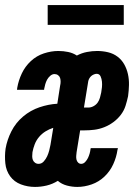

<svg xmlns="http://www.w3.org/2000/svg" viewBox="-33 -729 553 757"><path d="M105 8Q76 8 49.5 -2Q23 -12 7 -34Q-9 -56 -12 -85Q-15 -114 -11 -143Q-5 -178 12 -211.5Q29 -245 58 -269.5Q87 -294 122.5 -306Q158 -318 193 -320L204 -391Q206 -399 206 -407Q206 -415 204 -421.5Q202 -428 196 -432.5Q190 -437 182 -437Q173 -437 165 -430Q157 -423 152.5 -414.5Q148 -406 145.5 -397Q143 -388 141 -378Q141 -377 141 -376.5Q141 -376 141 -375H34Q34 -377 34.5 -379Q35 -381 35 -383Q40 -412 53 -439.5Q66 -467 88.5 -488Q111 -509 140 -518.5Q169 -528 197 -528Q217 -528 236 -524Q255 -520 270 -510Q289 -520 309.5 -524Q330 -528 350 -528Q372 -528 393 -523Q414 -518 430.5 -505.5Q447 -493 457 -475Q467 -457 471.5 -436.5Q476 -416 475.5 -394Q475 -372 472 -350Q468 -331 462 -312Q456 -293 443.5 -276.5Q431 -260 414 -247.5Q397 -235 378 -227.5Q359 -220 339.5 -217.5Q320 -215 301 -215H283L269 -129Q268 -121 267.5 -114Q267 -107 268.5 -100Q270 -93 275 -88Q280 -83 287 -83Q296 -83 303 -90.5Q310 -98 314 -106.5Q318 -115 320.5 -124Q323 -133 324 -142Q324 -143 324.5 -143.5Q325 -144 325 -145H432Q431 -143 431 -141Q431 -139 430 -137Q426 -109 413.5 -81.5Q401 -54 379 -33Q357 -12 328.5 -2Q300 8 272 8Q251 8 230.5 2.5Q210 -3 195 -16Q174 -3 151 2.5Q128 8 105 8ZM316 -305Q326 -305 336 -310.5Q346 -316 352 -324.5Q358 -333 361 -343.5Q364 -354 366 -364Q368 -375 369 -385.5Q370 -396 369 -407Q368 -418 363.5 -428Q359 -438 348 -438Q343 -438 337 -435.5Q331 -433 326.5 -429Q322 -425 319 -419.5Q316 -414 315 -409L298 -305ZM119 -83Q131 -83 139.5 -92.5Q148 -102 153 -113Q158 -124 161 -135.5Q164 -147 166 -158L177 -225Q161 -220 146.5 -211Q132 -202 121 -189Q110 -176 104 -160.5Q98 -145 95 -129Q95 -129 95 -129Q95 -129 95 -129Q94 -121 94 -113Q94 -105 96.5 -98.5Q99 -92 105 -87.5Q111 -83 119 -83ZM155 -631V-709H455V-631Z"/></svg>

Font: Iosevka SS04 Extrabold
Style: Italic
Weight: 800
Italic angle: -9°
Monospace: yes
Designer: Belleve Invis
Foundry: Belleve Invis
Version: Version 19.0.0; ttfautohint (v1.8.4)